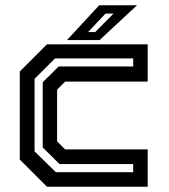

<svg xmlns="http://www.w3.org/2000/svg" viewBox="-20 -708 642 728"><path d="M158 0 55 -103V-437L158 -540H540V-398.5H227L196.5 -368V-172L227 -141.5H540V0ZM192 -55H485V-86H205.5L142 -149V-396L202.5 -456H485V-486.5H188.5L111 -409V-134ZM234 -556 356 -688H499.5L357.5 -556ZM314 -586.5H341L410.5 -656.5H380Z"/></svg>

Font: Tourney SemiBold
Style: Regular
Weight: 600
Version: Version 1.015